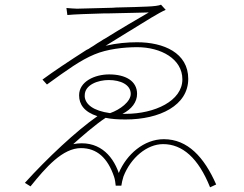

<svg xmlns="http://www.w3.org/2000/svg" viewBox="-20 -768 1040 818"><path d="M901 18C850 -98 780 -175 678 -175C593 -175 519 -110 486 -31C458 -112 395 -173 292 -154C323 -182 384 -236 430 -266C454 -261 481 -259 515 -259C661 -259 782 -319 782 -432C782 -543 677 -588 564 -588C523 -588 476 -584 430 -573C458 -590 490 -610 524 -631L534 -637C597 -676 659 -715 686 -726L666 -748C658 -744 635 -741 607 -740C586 -739 531 -737 474 -736L461 -735C390 -733 319 -731 308 -731C292 -731 280 -733 263 -734L267 -704C296 -707 360 -709 426 -711H445C521 -713 595 -714 614 -715C564 -686 497 -647 428 -604L419 -599C416 -597 413 -595 410 -593L395 -584L386 -578C383 -576 380 -574 377 -572L367 -566C364 -564 361 -562 358 -560L348 -555C276 -509 207 -463 161 -429L180 -408C267 -471 324 -512 382 -536C436 -559 509 -567 564 -567C666 -567 757 -517 757 -430C757 -338 639 -283 515 -283H502C541 -303 564 -333 564 -368C564 -423 515 -451 445 -451C384 -451 317 -421 317 -362C317 -323 339 -291 395 -273C306 -211 182 -95 86 11L110 26C176 -56 247 -137 325 -137C393 -137 439 -95 466 -15C470 -4 472 14 473 23H497C498 13 502 -3 506 -16C537 -96 606 -154 675 -154C757 -154 825 -95 875 30L901 18ZM341 -362C341 -407 398 -427 443 -427C494 -427 537 -407 537 -368C537 -335 492 -301 449 -286C377 -296 345 -323 341 -355V-361V-362Z"/></svg>

Font: Glow Sans SC Normal Thin
Style: Regular
Weight: 100
Designer: Ryoko NISHIZUKA (kana, bopomofo & ideographs); Paul D. Hunt (Latin, Greek & Cyrillic); Sandoll Communications, Soo-young
Version: Version 0.93